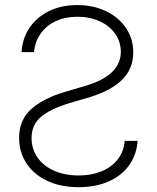

<svg xmlns="http://www.w3.org/2000/svg" viewBox="-20 -738 628 769"><path d="M289.1 -717.8Q352.5 -717.8 403.8 -693.6Q455.1 -669.4 484.4 -626.2Q513.7 -583 513.7 -528.3Q513.7 -463.4 470.2 -419.7Q426.8 -376 341.8 -349.6L258.8 -325.2Q181.6 -301.8 144 -269.8Q106.4 -237.8 106.4 -185.5Q106.4 -141.1 130.4 -106.9Q154.3 -72.8 197.3 -54Q240.2 -35.2 294.9 -35.2Q346.2 -35.2 386.7 -51.8Q427.2 -68.4 451.7 -99.9Q476.1 -131.3 479.5 -173.8H531.2Q527.3 -118.7 497.6 -76.7Q467.8 -34.7 415.8 -11.5Q363.8 11.7 294.9 11.7Q223.1 11.7 169.2 -13.7Q115.2 -39.1 85.9 -84Q56.6 -128.9 56.6 -185.5Q56.6 -259.3 106.9 -302.7Q157.2 -346.2 244.1 -371.1L320.3 -393.6Q463.9 -435.5 463.9 -530.3Q463.9 -570.3 441.7 -602.3Q419.4 -634.3 379.6 -652.6Q339.8 -670.9 290 -670.9Q241.2 -670.9 203.4 -653.3Q165.5 -635.7 142.8 -603.5Q120.1 -571.3 116.2 -529.3H66.4Q69.3 -583.5 98.1 -626.5Q127 -669.4 176.5 -693.6Q226.1 -717.8 289.1 -717.8Z"/></svg>

Font: Pretendard Std ExtraLight
Style: Regular
Weight: 200
Designer: Base glyphs from Inter by Rasmus Andersson; Hangeul glyphs from Noto Sans CJK(Source Han Sans) by Jang Soo-young and Kan
Foundry: Kil Hyung-jin
Version: Version 1.309